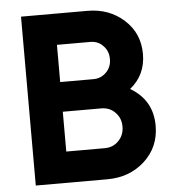

<svg xmlns="http://www.w3.org/2000/svg" viewBox="-51 -747 707 793"><g transform="rotate(-5 302.5 -350.0)"><path d="M488.3 -363.3Q580.1 -309.6 580.1 -203.1Q580.1 -114.3 516.6 -56.6Q454.1 0 362.3 0Q262.7 0 65.4 0Q65.4 -174.8 65.4 -700.2Q133.8 -700.2 340.8 -700.2Q430.7 -700.2 492.2 -644.5Q553.7 -588.9 553.7 -502.9Q553.7 -416 488.3 -363.3ZM340.8 -571.3Q306.6 -571.3 203.1 -571.3Q203.1 -532.2 203.1 -417Q237.3 -417 340.8 -417Q373 -417 394.5 -439.5Q416 -460.9 416 -494.1Q416 -527.3 394.5 -548.8Q374 -571.3 340.8 -571.3ZM362.3 -128.9Q397.5 -128.9 419.9 -152.3Q443.4 -175.8 443.4 -211.9Q443.4 -247.1 419.9 -270.5Q397.5 -293.9 362.3 -293.9Q308.6 -293.9 203.1 -293.9Q203.1 -252.9 203.1 -128.9Q243.2 -128.9 362.3 -128.9Z"/></g></svg>

Font: LeFont
Style: Regular
Weight: 700
Designer: Leryon MEDIA
Version: Version 1.0